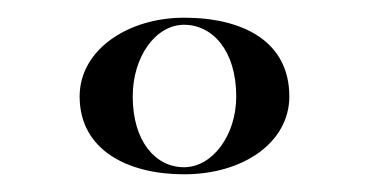

<svg xmlns="http://www.w3.org/2000/svg" viewBox="-20 -720 418 217"><path d="M70 -611C70 -550 125 -523 188 -523C255 -523 307 -559 307 -611C307 -673 255 -700 188 -700C125 -700 70 -664 70 -611ZM130 -611C130 -656 156 -692 188 -692C220 -692 247 -663 247 -611C247 -567 220 -531 188 -531C156 -531 130 -560 130 -611Z"/></svg>

Font: Italiana
Style: Regular
Weight: 400
Designer: Santiago Orozco
Foundry: Santiago Orozco
Version: Version 1.000;PS 001.001;hotconv 1.0.56